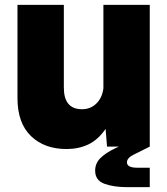

<svg xmlns="http://www.w3.org/2000/svg" viewBox="-20 -604 690 791"><path d="M254 10Q163 10 107.5 -43.5Q52 -97 52 -200V-584H243V-243Q243 -154 318 -154Q353 -154 377 -177.5Q401 -201 406 -240V-584H597V0H421L415 -73Q384 -28 344 -9Q304 10 254 10ZM503 167Q448 167 410 153Q372 139 372 99Q372 69 393.5 47.5Q415 26 453.5 7.5Q492 -11 543 -33L597 0Q557 20 530 33.5Q503 47 503 65Q503 87 546 87H597V167Z"/></svg>

Font: BDO Grotesk Black
Style: Regular
Weight: 900
Designer: Deni Anggara
Foundry: Lokal Container
Version: Version 2.000